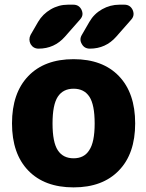

<svg xmlns="http://www.w3.org/2000/svg" viewBox="-20 -810 621 819"><path d="M487.3 -83Q418 -10.7 293.9 -10.7Q169.9 -10.7 100.6 -82.5Q31.2 -154.3 31.2 -283.7Q31.2 -413.1 100.6 -485.4Q169.9 -557.6 293.9 -557.6Q418 -557.6 487.3 -485.4Q556.6 -413.1 556.6 -283.7Q556.6 -154.3 487.3 -83ZM142.6 -716.8Q162.1 -750 196.3 -770Q230.5 -790 269.5 -790H293Q317.4 -790 328.1 -767.6Q332 -758.8 332 -751Q332 -738.3 321.3 -726.6L256.8 -653.3Q211.9 -602.5 144.5 -602.5Q122.1 -602.5 110.4 -622.1Q105.5 -631.8 105.5 -641.6Q105.5 -651.4 110.4 -661.1ZM361.3 -716.8Q380.9 -751 415.5 -770.5Q450.2 -790 489.3 -790H510.7Q535.2 -790 545.9 -767.6Q549.8 -758.8 549.8 -751Q549.8 -737.3 540 -726.6L475.6 -653.3Q430.7 -602.5 363.3 -602.5Q339.8 -602.5 329.1 -622.1Q323.2 -631.8 323.2 -641.6Q323.2 -651.4 329.1 -661.1ZM360.4 -168.9Q383.8 -203.1 383.8 -283.2Q383.8 -363.3 361.3 -397.5Q338.9 -431.6 293.9 -431.6Q249 -431.6 226.6 -397.5Q204.1 -363.3 204.1 -283.2Q204.1 -203.1 226.6 -168.9Q249 -134.8 293.9 -134.8Q338.9 -134.8 360.4 -168.9Z"/></svg>

Font: Gen Jyuu GothicX Heavy
Style: Bold
Weight: 900
Designer: [Source Han Sans]
Ryoko NISHIZUKA  (kana & ideographs); Paul D. Hunt (Latin, Greek & Cyrillic); Wenlong ZHANG  (bopomofo
Version: Version 1.002.20150607